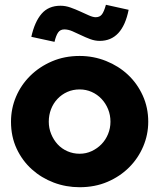

<svg xmlns="http://www.w3.org/2000/svg" viewBox="-20 -773 666 803"><path d="M26 0ZM26 -264Q26 -319 47 -368.5Q68 -418 106.5 -456Q145 -494 197.5 -516.5Q250 -539 313 -539Q371 -539 423.5 -518Q476 -497 515 -460.5Q554 -424 577 -373.5Q600 -323 600 -264Q600 -210 579 -160.5Q558 -111 520 -73Q482 -35 429.5 -12.5Q377 10 313 10Q256 10 204.5 -9.5Q153 -29 113 -65Q73 -101 49.5 -151.5Q26 -202 26 -264ZM313 -130Q340 -130 363.5 -141Q387 -152 404.5 -170Q422 -188 432 -212.5Q442 -237 442 -264Q442 -292 432 -316.5Q422 -341 404.5 -359.5Q387 -378 363.5 -388.5Q340 -399 313 -399Q285 -399 261.5 -388.5Q238 -378 220.5 -359.5Q203 -341 193.5 -316.5Q184 -292 184 -264Q184 -237 194 -212.5Q204 -188 221 -169.5Q238 -151 262 -140.5Q286 -130 313 -130ZM208 -598Q184 -603 159.5 -608.5Q135 -614 111 -619Q125 -682 154 -715.5Q183 -749 233 -749Q254 -749 275 -741.5Q296 -734 315.5 -725Q335 -716 352 -708.5Q369 -701 380 -701Q397 -701 406 -712.5Q415 -724 423 -753Q447 -748 470.5 -742.5Q494 -737 518 -732Q492 -602 397 -602Q377 -602 357 -609.5Q337 -617 318.5 -626Q300 -635 282.5 -642.5Q265 -650 249 -650Q232 -650 223 -637Q214 -624 208 -598Z"/></svg>

Font: Rosa Sans Black
Style: Regular
Weight: 900
Designer: Pentagram / MCKL
Foundry: Pentagram / MCKL
Version: Version 1.005;September 16, 2019;FontCreator 11.5.0.2425 64-